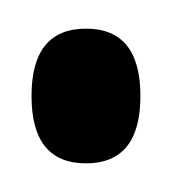

<svg xmlns="http://www.w3.org/2000/svg" viewBox="-20 -103 120 134"><path d="M40 11Q2 11 2 -36Q2 -83 40 -83Q78 -83 78 -36Q78 11 40 11Z"/></svg>

Font: Bricolage Grotesque 96pt Condensed Light
Style: Regular
Weight: 300
Width: 3
Designer: Mathieu Triay
Foundry: Atelier Triay
Version: Version 1.001; ttfautohint (v1.8.4.7-5d5b);gftools[0.9.33.de